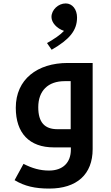

<svg xmlns="http://www.w3.org/2000/svg" viewBox="-20 -859 645 1119"><path d="M281 -569C385 -629 429 -681 429 -757C429 -804 402 -839 363 -839C320 -839 280 -802 280 -760C280 -727 311 -693 353 -679C331 -655 296 -632 254 -608ZM267 240C428 240 520 157 520 10V-492H375C198 -492 72 -397 72 -231C72 -83 151 0 294 0H393V13C393 88 347 135 266 135C213 135 168 122 117 96L65 191C123 226 184 240 267 240ZM392 -106H315C240 -106 203 -146 203 -234C203 -330 260 -386 357 -386H392Z"/></svg>

Font: Noto Kufi Arabic SemiBold
Style: Regular
Weight: 600
Designer: Monotype Design Team, David Williams, Khaled Hosny
Foundry: Google LLC
Version: Version 2.109